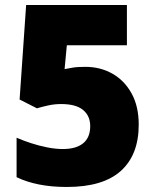

<svg xmlns="http://www.w3.org/2000/svg" viewBox="-20 -734 618 764"><path d="M246 10Q185 10 135 0Q85 -10 46 -29V-186Q71 -175 103 -164.5Q135 -154 168 -147.5Q201 -141 230 -141Q283 -141 311 -164Q339 -187 339 -232Q339 -273 310.5 -296.5Q282 -320 223 -320Q197 -320 172 -314.5Q147 -309 127 -303L58 -338L84 -714H485V-554H246L237 -459Q254 -462 270.5 -465Q287 -468 320 -468Q379 -468 427 -441Q475 -414 503.5 -362.5Q532 -311 532 -238Q532 -118 461 -54Q390 10 246 10Z"/></svg>

Font: Noto Sans Devanagari Black
Style: Regular
Weight: 900
Version: Version 2.003